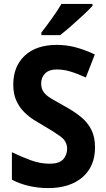

<svg xmlns="http://www.w3.org/2000/svg" viewBox="-20 -954 544 984"><path d="M467 -199Q467 -101 402.5 -45.5Q338 10 226 10Q179 10 131 -0.5Q83 -11 41 -33V-174Q88 -151 137 -133Q186 -115 234 -115Q283 -115 303.5 -137Q324 -159 324 -192Q324 -230 289.5 -255Q255 -280 203 -310Q182 -322 155.5 -338.5Q129 -355 104.5 -379Q80 -403 64 -437.5Q48 -472 48 -520Q48 -614 107 -669Q166 -724 272 -724Q319 -724 365.5 -712Q412 -700 466 -675L420 -557Q373 -578 339 -588Q305 -598 270 -598Q232 -598 211.5 -578Q191 -558 191 -526Q191 -500 203.5 -482.5Q216 -465 242.5 -449Q269 -433 309 -411Q359 -384 394.5 -355Q430 -326 448.5 -288.5Q467 -251 467 -199ZM454 -924Q438 -906 408 -878Q378 -850 345.5 -821.5Q313 -793 288 -774H192V-787Q217 -819 246 -859.5Q275 -900 295 -934H454Z"/></svg>

Font: Noto Sans Gujarati UI SemiCondensed
Style: Bold
Weight: 700
Width: 4
Designer: Jelle Bosma - Monotype Design Team, Universal Thirst
Foundry: Monotype Imaging Inc.
Version: Version 2.106; ttfautohint (v1.8.4.7-5d5b)